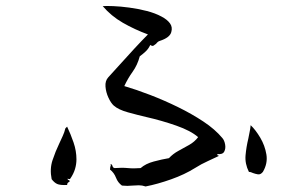

<svg xmlns="http://www.w3.org/2000/svg" viewBox="-20 -692 1040 658"><path d="M742 -219Q749 -211 751.5 -197Q754 -183 748.5 -172.5Q743 -162 725 -164Q724 -160 727.5 -159Q731 -158 731 -158Q715 -150 692.5 -140Q670 -130 648 -116Q613 -94 566.5 -77.5Q520 -61 479 -53Q467 -57 456 -57Q445 -57 434 -56Q425 -55 416.5 -55Q408 -55 398 -56Q384 -66 377.5 -83Q371 -100 357 -111Q357 -115 358 -120Q359 -122 359.5 -124Q360 -126 359 -130Q364 -129 365.5 -123Q367 -117 373 -116Q386 -117 397 -117Q408 -117 418 -116Q428 -115 439 -115Q450 -115 462 -116Q479 -131 507 -138.5Q535 -146 559 -150Q573 -165 591.5 -175Q610 -185 628.5 -195.5Q647 -206 659 -222Q634 -244 584 -261.5Q534 -279 481 -291Q451 -298 418.5 -307Q386 -316 370 -330Q360 -339 351.5 -357.5Q343 -376 341.5 -395.5Q340 -415 351 -427Q366 -443 390.5 -470.5Q415 -498 441.5 -526.5Q468 -555 487 -574Q441 -591 401 -614Q361 -637 332 -671Q344 -672 368.5 -671Q393 -670 423 -666Q453 -662 482.5 -654.5Q512 -647 534 -635Q553 -625 562.5 -612Q572 -599 567 -582Q562 -563 528 -552Q524 -551 520.5 -548Q517 -545 515 -542Q510 -538 506 -535.5Q502 -533 495 -538Q489 -525 479.5 -516Q470 -507 459 -499Q451 -469 434.5 -446Q418 -423 406 -397Q447 -385 495 -366.5Q543 -348 590 -325Q637 -302 677 -275.5Q717 -249 742 -219ZM242 -146Q242 -129 237 -112.5Q232 -96 221 -80Q219 -77 214 -79Q213 -80 212 -80Q211 -76 215 -75Q220 -74 218 -69Q215 -68 212.5 -65.5Q210 -63 210 -58Q186 -57 176 -61.5Q166 -66 157 -78Q150 -113 160 -143Q170 -173 183 -200Q189 -213 195 -226Q201 -239 204 -252L210 -258Q222 -233 232 -204Q242 -175 242 -146ZM881 -103Q873 -93 864 -94.5Q855 -96 847 -99Q843 -101 839.5 -102Q836 -103 833 -103Q819 -131 821.5 -159.5Q824 -188 831 -217Q833 -229 835.5 -240Q838 -251 839 -263Q856 -247 872 -220Q888 -193 893 -162.5Q898 -132 881 -103Z"/></svg>

Font: Yuji Boku
Style: Regular
Weight: 400
Designer: Kataoka Yuji
Foundry: Kinuta Font Factory
Version: Version 3.002